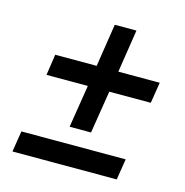

<svg xmlns="http://www.w3.org/2000/svg" viewBox="-93 -728 751 779"><g transform="rotate(15 282.5 -339.0)"><path d="M289 -461 264 -441 295 -641H386L355 -441L339 -461H532L518 -373H323L347 -394L315 -194H225L257 -394L274 -373H80L93 -461ZM479 -125 465 -37H27L41 -125Z"/></g></svg>

Font: Bitter Thin SemiBold
Style: Italic
Weight: 600
Italic angle: -9°
Version: Version 2.002